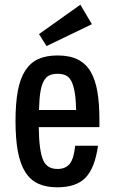

<svg xmlns="http://www.w3.org/2000/svg" viewBox="-20 -787 482 817"><path d="M225 -68Q258 -68 276 -89Q294 -110 300 -167H397Q384 -73 344.5 -31.5Q305 10 224 10Q176 10 142.5 -5.5Q109 -21 87.5 -55Q66 -89 56 -142.5Q46 -196 46 -272Q46 -348 56 -401Q66 -454 88 -487.5Q110 -521 143.5 -536Q177 -551 225 -551Q277 -551 311.5 -533.5Q346 -516 366 -481.5Q386 -447 394.5 -396.5Q403 -346 403 -280V-246H145Q146 -145 164 -105Q180 -68 225 -68ZM225 -473Q204 -473 189.5 -466Q175 -459 165.5 -441Q156 -423 151.5 -393.5Q147 -364 146 -319H304Q303 -364 298 -393.5Q293 -423 284 -441Q275 -459 260.5 -466Q246 -473 225 -473ZM178 -591 146 -642 322 -767 371 -684Z"/></svg>

Font: Medium
Style: Regular
Weight: 500
Designer: Fernando Haro
Foundry: deFharo
Version: Version 1.787